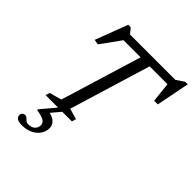

<svg xmlns="http://www.w3.org/2000/svg" viewBox="-262 -872 1278 1278"><g transform="rotate(45 377.0 -233.0)"><path d="M688.5 -625H202.5L253.5 -638.5L142.5 -484.5L106.5 -491L193.5 -720H217L255.5 -673L215.5 -682.5H709.5L660 -673L730.5 -720H754L707.5 -484.5H673L656.5 -637.5ZM413 -651.5H498L315.5 -52L392 -29.5L383 0H135.5L144.5 -29.5L230.5 -53ZM165.5 254Q133 254 119.2 243.5Q105.5 233 105.5 219Q105.5 207 113.2 198.2Q121 189.5 135 189.5Q145 189.5 151.8 197Q158.5 204.5 167.8 212Q177 219.5 193 219.5Q222 219.5 238.8 203.8Q255.5 188 255.5 163Q255.5 143.5 235.8 130.5Q216 117.5 165 110L168 101L269.5 -20H309.5L208 100L220 60Q272 70 291.2 90.5Q310.5 111 310.5 136.5Q310.5 169 292 195.8Q273.5 222.5 241 238.2Q208.5 254 165.5 254Z"/></g></svg>

Font: Newsreader
Style: Italic
Weight: 400
Italic angle: -17°
Designer: Hugues Gentile
Foundry: Production Type
Version: Version 1.003